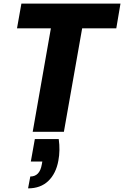

<svg xmlns="http://www.w3.org/2000/svg" viewBox="-20 -722 680 1052"><path d="M170.9 40H301.8Q310.5 102.1 299.8 158.2Q287.1 228.5 244.9 269.3Q202.6 310.1 133.8 310.1L146 245.1Q197.8 245.1 209 179.2L211.9 163.1H148.9ZM73.2 -566.9 97.2 -702.1H640.1L617.2 -566.9H430.2L330.1 0H159.2L258.8 -566.9Z"/></svg>

Font: SVN-Poppins
Style: Bold Italic
Weight: 700
Italic angle: -10°
Designer: Ninad Kale (Devanagari), Jonny Pinhorn (Latin)
Foundry: Indian Type Foundry
Version: Version 3.002 2017